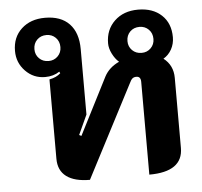

<svg xmlns="http://www.w3.org/2000/svg" viewBox="-47 -641 735 699"><g transform="rotate(-5 321.0 -292.0)"><path d="M139 -78V-368Q165 -373 180 -387L177 -393Q155 -378 124 -378Q82 -378 52.5 -408.5Q23 -439 23 -482Q23 -532 56 -562.5Q89 -593 142 -593Q200 -593 231 -560.5Q262 -528 262 -468V-229L229 -157L237 -153L343 -361Q360 -393 397 -410Q383 -422 373 -442Q363 -462 363 -480Q363 -530 396 -561.5Q429 -593 482 -593Q536 -593 568 -563Q600 -533 600 -482Q600 -458 589 -438Q578 -418 559 -407Q594 -380 594 -334V-78Q594 9 471 9V-330Q471 -350 455 -350Q446 -350 440.5 -345.5Q435 -341 428 -326L254 9Q198 9 168.5 -13Q139 -35 139 -78ZM189 -482Q189 -503 175.5 -516.5Q162 -530 142 -530Q121 -530 107.5 -516.5Q94 -503 94 -482Q94 -462 107.5 -448.5Q121 -435 142 -435Q162 -435 175.5 -448.5Q189 -462 189 -482ZM529 -482Q529 -503 515.5 -516.5Q502 -530 482 -530Q461 -530 447.5 -516.5Q434 -503 434 -482Q434 -462 447.5 -448.5Q461 -435 482 -435Q502 -435 515.5 -448.5Q529 -462 529 -482Z"/></g></svg>

Font: K2D
Style: Bold
Weight: 700
Designer: Katatrad Aksorn Co.,Ltd.
Foundry: Cadson Demak Co.,Ltd.
Version: Version 1.000; ttfautohint (v1.6)